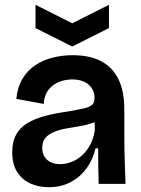

<svg xmlns="http://www.w3.org/2000/svg" viewBox="-20 -766 586 800"><path d="M183 14Q141 14 106.5 -1.5Q72 -17 51.5 -49.5Q31 -82 31 -132Q31 -176 47.5 -205.5Q64 -235 95 -253.5Q126 -272 168 -283Q210 -294 260 -301Q306 -309 330 -314.5Q354 -320 364 -329.5Q374 -339 374 -357Q374 -392 349 -413.5Q324 -435 280 -435Q253 -435 227 -425Q201 -415 183 -393Q165 -371 162 -333L48 -354Q53 -404 74 -438.5Q95 -473 127.5 -494.5Q160 -516 200 -526Q240 -536 283 -536Q354 -536 401.5 -511Q449 -486 473.5 -436Q498 -386 498 -310V-214Q498 -179 498.5 -143Q499 -107 500.5 -71Q502 -35 503 0H391Q390 -35 389.5 -71.5Q389 -108 389 -148H378Q368 -103 342 -66.5Q316 -30 276 -8Q236 14 183 14ZM231 -82Q253 -82 276 -90.5Q299 -99 319 -116Q339 -133 354 -159.5Q369 -186 375 -222L374 -274L400 -275Q387 -261 364 -253Q341 -245 313.5 -240.5Q286 -236 258 -231Q230 -226 207 -217Q184 -208 170 -192.5Q156 -177 156 -150Q156 -118 176.5 -100Q197 -82 231 -82ZM128 -746 281 -669 434 -746V-649L281 -572L128 -649Z"/></svg>

Font: Bricolage Grotesque 60pt SemiBold
Style: Regular
Weight: 600
Version: Version 1.001;gftools[0.9.33.dev8+g029e19f]